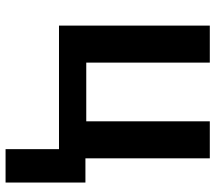

<svg xmlns="http://www.w3.org/2000/svg" viewBox="-62 -520 774 690"><g transform="rotate(90 325.0 -175.0)"><path d="M636 192H516V0H72V-542H205V-98H416V-542H549V-95H636Z"/></g></svg>

Font: Noto Sans Display SemiBold
Style: Regular
Weight: 600
Designer: Monotype Design Team
Foundry: Monotype Imaging Inc.
Version: Version 2.003